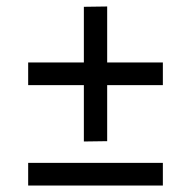

<svg xmlns="http://www.w3.org/2000/svg" viewBox="-20 -565 590 593"><path d="M67 0ZM483 -302H311V-129L239 -128V-302H67V-372H239V-544L311 -545V-372H483ZM67 -62H483V8H67Z"/></svg>

Font: Biryani Light
Style: Regular
Weight: 300
Designer: Dan Reynolds and Mathieu Réguer
Foundry: Dan Reynolds and Mathieu Réguer
Version: Version 1.004; ttfautohint (v1.1) -l 5 -r 5 -G 72 -x 0 -D la